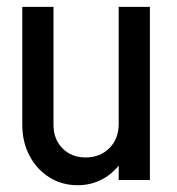

<svg xmlns="http://www.w3.org/2000/svg" viewBox="-20 -525 517 560"><path d="M417.2 -505V0H326.2V-505ZM136 -505V-160.8H45V-505ZM136 -161Q136 -118.8 162.4 -92.2Q188.8 -65.8 229.5 -65.8L206.5 15.2Q160.2 15.2 123.8 -7.8Q87.2 -30.8 66.1 -70.8Q45 -110.8 45 -161ZM366.2 -163.5Q366.2 -112.5 345.5 -72Q324.8 -31.5 288.4 -8.1Q252 15.2 206.5 15.2L229.5 -65.8Q272 -65.8 299.1 -93Q326.2 -120.2 326.2 -163.5Z"/></svg>

Font: Akshar Light
Style: Regular
Weight: 300
Designer: Tall Chai
Foundry: Tall Chai
Version: Version 1.100